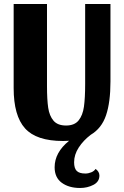

<svg xmlns="http://www.w3.org/2000/svg" viewBox="-20 -680 619 956"><path d="M349 128Q349 158 362 171Q375 184 405 184Q420 184 434.5 178Q449 172 456 161Q475 175 475 194Q475 225 445 240.5Q415 256 379 256Q323 256 287.5 230Q252 204 252 153Q252 79 324 21Q314 22 294 22Q161 22 104.5 -41Q48 -104 48 -241V-660H214V-252Q214 -184 220 -143.5Q226 -103 246.5 -79Q267 -55 309 -55Q351 -55 371.5 -80.5Q392 -106 398 -149Q404 -192 404 -263V-660H530V-274Q530 -171 508 -106Q486 -41 432 -9Q395 19 372 54.5Q349 90 349 128Z"/></svg>

Font: Sansita
Style: Bold
Weight: 700
Designer: Pablo Cosgaya
Foundry: Omnibus-Type
Version: Version 1.006